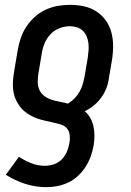

<svg xmlns="http://www.w3.org/2000/svg" viewBox="-20 -548 540 791"><path d="M171 223Q125 223 82.5 209Q40 195 4 172L58 98Q81 113 108 124Q135 135 165 135Q183 135 201.5 129Q220 123 234 109Q248 95 255.5 77Q263 59 266 41Q269 24 267 7.5Q265 -9 255 -20Q245 -31 229.5 -35.5Q214 -40 198 -43.5Q182 -47 166.5 -50.5Q151 -54 136 -59Q121 -64 107.5 -71.5Q94 -79 82 -88.5Q70 -98 61 -110.5Q52 -123 45.5 -137Q39 -151 36 -166.5Q33 -182 33 -198.5Q33 -215 35 -231.5Q37 -248 40 -265L53 -341Q57 -366 65.5 -391Q74 -416 88.5 -438Q103 -460 123.5 -478.5Q144 -497 168 -508Q192 -519 217.5 -523.5Q243 -528 268 -528Q298 -528 326 -522Q354 -516 377 -501Q400 -486 416 -463.5Q432 -441 439 -414Q446 -387 446 -357.5Q446 -328 441 -299L428 -222Q425 -201 417 -181.5Q409 -162 396 -144.5Q383 -127 366 -113Q349 -99 329 -90Q343 -78 352 -62Q361 -46 365 -27.5Q369 -9 369 10.5Q369 30 366 50Q362 73 354 95.5Q346 118 333 138.5Q320 159 302 176Q284 193 262 203.5Q240 214 217 218.5Q194 223 171 223ZM260 -121Q275 -130 287.5 -143Q300 -156 308.5 -171.5Q317 -187 321.5 -203.5Q326 -220 329 -236L342 -313Q344 -328 345 -343Q346 -358 344 -372Q342 -386 336.5 -399Q331 -412 321 -421.5Q311 -431 297 -435.5Q283 -440 268 -440Q247 -440 225.5 -432Q204 -424 188 -407Q172 -390 163.5 -369Q155 -348 152 -327L139 -250Q136 -232 135.5 -213.5Q135 -195 141.5 -179.5Q148 -164 161.5 -153.5Q175 -143 191.5 -137.5Q208 -132 225.5 -129Q243 -126 260 -121Z"/></svg>

Font: Iosevka SS04 Semibold
Style: Italic
Weight: 600
Italic angle: -9°
Monospace: yes
Designer: Belleve Invis
Foundry: Belleve Invis
Version: Version 19.0.0; ttfautohint (v1.8.4)